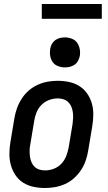

<svg xmlns="http://www.w3.org/2000/svg" viewBox="-20 -932 540 960"><path d="M205 8Q175 8 147 2Q119 -4 96 -18.5Q73 -33 57.5 -56Q42 -79 34.5 -106Q27 -133 27 -162.5Q27 -192 32 -221L52 -341Q56 -366 65 -391Q74 -416 88.5 -438.5Q103 -461 123.5 -479Q144 -497 168.5 -508Q193 -519 218 -523.5Q243 -528 268 -528Q298 -528 326 -522Q354 -516 377 -501.5Q400 -487 416 -464Q432 -441 439.5 -414Q447 -387 446.5 -357.5Q446 -328 441 -299L421 -179Q417 -154 408.5 -129Q400 -104 385 -81.5Q370 -59 350 -41Q330 -23 305.5 -12Q281 -1 255.5 3.5Q230 8 205 8ZM205 -80Q227 -80 248.5 -88Q270 -96 286 -112.5Q302 -129 310.5 -150.5Q319 -172 323 -193L343 -313Q345 -328 345.5 -343Q346 -358 344 -372Q342 -386 336.5 -399Q331 -412 321 -421.5Q311 -431 297.5 -435.5Q284 -440 269 -440Q247 -440 225.5 -432Q204 -424 187.5 -407.5Q171 -391 162.5 -369.5Q154 -348 151 -327L131 -207Q128 -192 128 -177Q128 -162 130 -148Q132 -134 137.5 -121Q143 -108 152.5 -98.5Q162 -89 176 -84.5Q190 -80 205 -80ZM304 -595Q287 -595 270 -601.5Q253 -608 243.5 -621.5Q234 -635 231 -652.5Q228 -670 231 -688Q233 -701 239.5 -712.5Q246 -724 256.5 -731.5Q267 -739 279.5 -742Q292 -745 305 -745Q322 -745 339 -738.5Q356 -732 365.5 -718.5Q375 -705 378.5 -687.5Q382 -670 379 -652Q376 -639 370 -627.5Q364 -616 353 -608.5Q342 -601 329.5 -598Q317 -595 304 -595ZM489 -838H189V-912H489Z"/></svg>

Font: Iosevka Term Curly Semibold
Style: Italic
Weight: 600
Italic angle: -9°
Designer: Belleve Invis
Foundry: Belleve Invis
Version: Version 32.3.0